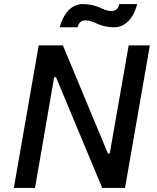

<svg xmlns="http://www.w3.org/2000/svg" viewBox="-20 -923 772 943"><path d="M48 0H152L246 -544H255L482 0H594L716 -700H612L519 -169H510L289 -700H170ZM273 -789H361C366 -808 376 -823 399 -823C421 -823 439 -815 458 -806C482 -796 506 -789 541 -789C595 -789 636 -834 654 -903H566C561 -884 552 -869 529 -869C506 -869 488 -877 470 -886C445 -896 422 -903 386 -903C332 -903 292 -858 273 -789Z"/></svg>

Font: Fixel Display 20240404 Medium
Style: Italic
Weight: 500
Italic angle: -10°
Designer: AlfaBravo + MacPaw
Foundry: Kyrylo Tkachov, Marchela Mozhyna, Serhii Makarenko, Maria Weinstein, Zakhar Kryvoshyya
Version: Version 1.211;Glyphs 3.2 (3225)